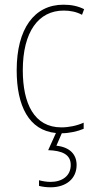

<svg xmlns="http://www.w3.org/2000/svg" viewBox="-20 -557 401 817"><path d="M306 145C306 99 276 69 220 63L243 10C274 10 311 2 336 -9V-35C307 -22 273 -15 241 -15C125 -15 77 -117 77 -258C77 -422 144 -512 251 -512C278 -512 305 -507 329 -494L338 -518C312 -531 284 -537 250 -537C126 -537 51 -435 51 -258C51 -106 103 -2 218 9L185 82C244 84 281 100 281 145C281 192 244 217 195 217C179 217 161 214 146 210V234C161 238 179 240 195 240C262 240 306 203 306 145Z"/></svg>

Font: Noto Sans Ethiopic Condensed Thin
Style: Regular
Weight: 100
Width: 3
Designer: Monotype Design Team
Foundry: Monotype Imaging Inc.
Version: Version 2.102